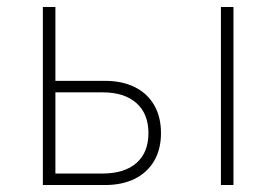

<svg xmlns="http://www.w3.org/2000/svg" viewBox="-20 -531 796 551"><path d="M103 0V-511H139V-299H281Q330.5 -299 366.8 -281Q403 -263 422.5 -229.2Q442 -195.5 442 -149Q442 -103 422.5 -69.5Q403 -36 367 -18Q331 0 281 0ZM139 -33H274Q337 -33 371.5 -63.2Q406 -93.5 406 -149Q406 -204.5 371.5 -235.2Q337 -266 274 -266H139ZM614 0V-511H650V0Z"/></svg>

Font: Overpass Thin
Style: Regular
Weight: 250
Designer: Delve Withrington, Dave Bailey, Thomas Jockin
Foundry: Delve Fonts LLC
Version: Version 4.000